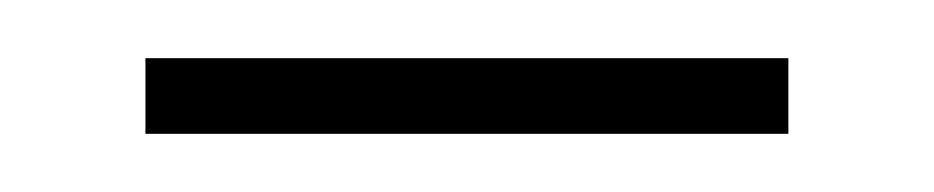

<svg xmlns="http://www.w3.org/2000/svg" viewBox="-20 -305 321 66"><path d="M30 -259H251V-285H30Z"/></svg>

Font: Noto Sans Arabic UI Cn Th
Style: Regular
Weight: 100
Width: 3
Designer: Monotype Design Team, Nadine Chahine and Nizar Qandah
Foundry: Monotype Imaging Inc.
Version: Version 2.010